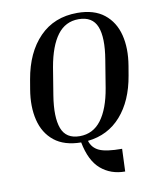

<svg xmlns="http://www.w3.org/2000/svg" viewBox="-96 -765 870 1048"><g transform="rotate(-10 339.0 -241.0)"><path d="M517 83 512 208Q433 208 378 161Q323 114 303 10Q210 9 155 -35Q100 -79 81.5 -154.5Q63 -230 79 -324L88 -377Q113 -523 194.5 -606.5Q276 -690 404 -690Q497 -690 552.5 -646Q608 -602 627 -527Q646 -452 630 -357L621 -304Q598 -168 526 -86Q454 -4 341 8Q353 48 391 65.5Q429 83 517 83ZM511 -412Q531 -532 506.5 -593.5Q482 -655 405 -655Q332 -655 287.5 -595.5Q243 -536 223 -422L198 -269Q179 -151 202.5 -88Q226 -25 302 -25Q376 -25 421.5 -85.5Q467 -146 486 -259Z"/></g></svg>

Font: Inria Serif
Style: Bold Italic
Weight: 700
Italic angle: -10°
Designer: Black Foundry Team
Foundry: Black Foundry
Version: Version 1.000; ttfautohint (v1.8.3)